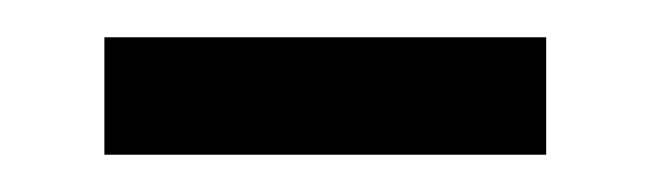

<svg xmlns="http://www.w3.org/2000/svg" viewBox="-20 -709 349 103"><path d="M36 -689V-626H273V-689Z"/></svg>

Font: LT Superior Serif Medium
Style: Regular
Weight: 500
Designer: Daniel Lyons
Foundry: LyonsType
Version: Version 2.120;FEAKit 1.0